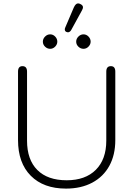

<svg xmlns="http://www.w3.org/2000/svg" viewBox="-20 -1099 784 1129"><path d="M86 -275V-678Q86 -710 112 -710Q139 -710 139 -678V-272Q139 -160 199.5 -99.5Q260 -39 372 -39Q482 -39 543.5 -100.5Q605 -162 605 -272V-678Q605 -710 632 -710Q658 -710 658 -678V-275Q658 -188 623 -124Q588 -60 522.5 -25Q457 10 368 10Q236 10 161 -65.5Q86 -141 86 -275ZM361 -926Q361 -932 364 -938L414 -1055Q425 -1079 439 -1079Q446 -1079 453 -1075Q468 -1068 468 -1056Q468 -1049 462 -1038L399 -923Q391 -909 379 -909L371 -911Q361 -915 361 -926ZM232 -854Q232 -871 245 -884Q258 -897 275 -897Q292 -897 304.5 -884Q317 -871 317 -854Q317 -838 304.5 -825Q292 -812 275 -812Q258 -812 245 -824.5Q232 -837 232 -854ZM428 -854Q428 -871 441 -884Q454 -897 471 -897Q488 -897 500.5 -884Q513 -871 513 -854Q513 -838 500.5 -825Q488 -812 471 -812Q454 -812 441 -824.5Q428 -837 428 -854Z"/></svg>

Font: Kodchasan ExtraLight
Style: Regular
Weight: 275
Version: Version 1.000; ttfautohint (v1.6)